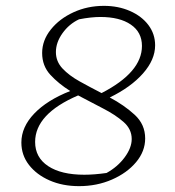

<svg xmlns="http://www.w3.org/2000/svg" viewBox="-20 -627 597 656"><path d="M250 9Q194 9 149.5 -10.5Q105 -30 79 -63.5Q53 -97 53 -140Q53 -193 97 -239Q141 -285 220 -316Q180 -341 152 -371.5Q124 -402 124 -446Q124 -489 153.5 -526Q183 -563 231 -585Q279 -607 335 -607Q384 -607 424 -589.5Q464 -572 487 -541.5Q510 -511 510 -472Q510 -423 468.5 -376Q427 -329 355 -294Q404 -268 440 -235Q476 -202 476 -154Q476 -110 445 -73Q414 -36 362.5 -13.5Q311 9 250 9ZM171 -449Q171 -417 193.5 -393Q216 -369 252 -349Q288 -329 327 -309Q465 -380 465 -470Q465 -517 427 -543Q389 -569 323 -569Q291 -569 250 -561Q216 -545 193.5 -513.5Q171 -482 171 -449ZM100 -142Q100 -89 144.5 -59.5Q189 -30 268 -30Q302 -30 344 -36Q382 -57 406 -89.5Q430 -122 430 -152Q430 -186 402 -210.5Q374 -235 332 -256.5Q290 -278 247 -301Q100 -238 100 -142Z"/></svg>

Font: Piazzolla ExtraLight
Style: Italic
Weight: 200
Italic angle: -11.3°
Designer: Juan Pablo del Peral
Foundry: Huerta Tipografica
Version: Version 1.330